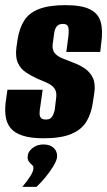

<svg xmlns="http://www.w3.org/2000/svg" viewBox="-22 -525 417 747"><path d="M148 13Q97 13 65.5 2.5Q34 -8 18.5 -27.5Q3 -47 -0.5 -76Q-4 -105 2 -141L7 -176H144L135 -112Q132 -96 132 -84Q132 -72 137.5 -66Q143 -60 156 -60Q169 -60 175.5 -65.5Q182 -71 185.5 -80Q189 -89 191 -98L196 -140Q200 -165 191.5 -178.5Q183 -192 165.5 -200.5Q148 -209 123 -219Q101 -229 79.5 -243Q58 -257 47.5 -280.5Q37 -304 42 -341L46 -369Q53 -415 72 -445Q91 -475 130 -490Q169 -505 232 -505Q295 -505 327.5 -489Q360 -473 369.5 -440.5Q379 -408 372 -358L368 -323H236L244 -383Q247 -410 243 -421Q239 -432 223 -432Q206 -432 198.5 -422Q191 -412 189 -397L183 -354Q180 -330 192 -317Q204 -304 224.5 -296.5Q245 -289 264 -281Q288 -272 308 -258.5Q328 -245 339 -222.5Q350 -200 345 -164L340 -131Q334 -85 315 -53Q296 -21 256 -4Q216 13 148 13ZM65 202Q85 178 96.5 159.5Q108 141 108 130Q109 122 102.5 116.5Q96 111 90 103Q84 95 86 81Q87 65 104.5 51Q122 37 147 37Q173 37 187.5 51Q202 65 200 87Q198 101 185 122.5Q172 144 154.5 165Q137 186 120 202Z"/></svg>

Font: Alumni Sans ExtraBold
Style: Italic
Weight: 800
Italic angle: -8°
Designer: Robert E. Leuschke
Foundry: Robert E. Leuschke
Version: Version 1.016